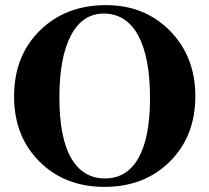

<svg xmlns="http://www.w3.org/2000/svg" viewBox="-20 -711 818 750"><path d="M394 -691Q545 -691 644 -590.5Q743 -490 743 -335Q743 -179 643.5 -80Q544 19 388 19Q233 19 134 -80Q35 -179 35 -334Q35 -493 136 -592Q237 -691 394 -691ZM385 -658Q302 -658 257 -572.5Q212 -487 212 -330Q212 -173 258 -93.5Q304 -14 390 -14Q476 -14 521 -94Q566 -174 566 -328Q566 -488 519.5 -573Q473 -658 385 -658Z"/></svg>

Font: STIX MathJax Main
Style: Bold
Weight: 700
Designer: MicroPress Inc., with final additions and corrections provided by Coen Hoffman, Elsevier (retired)
Version: Version 1.1.1